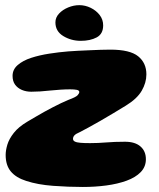

<svg xmlns="http://www.w3.org/2000/svg" viewBox="-20 -718 634 764"><path d="M309.5 26Q252.5 26 191.5 21.5Q130.5 17 84.5 2Q43.5 -11 23 -35.8Q2.5 -60.5 2.5 -101.5Q2.5 -119.5 9.2 -142.2Q16 -165 34.8 -189Q53.5 -213 89 -234Q105.5 -243.5 122.2 -253.5Q139 -263.5 156.2 -273Q173.5 -282.5 190.2 -291.2Q207 -300 222.8 -307.5Q238.5 -315 252 -320.5Q282 -331.5 288.8 -339Q295.5 -346.5 295.5 -352Q295.5 -358.5 285.5 -360.5Q275.5 -362.5 259 -362.5Q241 -362.5 221 -361.2Q201 -360 180.2 -357.8Q159.5 -355.5 140 -354.2Q120.5 -353 104.5 -353Q84 -353 67 -360.2Q50 -367.5 40 -381.2Q30 -395 30 -416Q30 -441.5 50.5 -459.2Q71 -477 104 -487.8Q137 -498.5 175.8 -504.5Q214.5 -510.5 251.5 -513.5Q269.5 -515 291.2 -516Q313 -517 335.8 -518Q358.5 -519 380 -519.8Q401.5 -520.5 419 -520.5Q497 -520.5 529.8 -494Q562.5 -467.5 562.5 -422Q562.5 -389 544 -357Q525.5 -325 480.5 -297.5Q456.5 -283 430.5 -267.2Q404.5 -251.5 379.2 -237Q354 -222.5 332.8 -211Q311.5 -199.5 298 -192.5Q281.5 -185.5 276 -179.2Q270.5 -173 270.5 -165.5Q270.5 -158.5 277.8 -154.8Q285 -151 299.8 -149.8Q314.5 -148.5 338.5 -148.5Q369.5 -148.5 402.5 -151.2Q435.5 -154 477.5 -154Q517.5 -154 539 -135.2Q560.5 -116.5 560.5 -84.5Q560.5 -54.5 540 -33.2Q519.5 -12 483.8 1Q448 14 403.2 20Q358.5 26 309.5 26ZM301.5 -555.5Q263 -555.5 231.8 -574.5Q200.5 -593.5 200.5 -629Q200.5 -648.5 215 -664Q229.5 -679.5 251.5 -688.5Q273.5 -697.5 295.5 -697.5Q319 -697.5 341 -686.8Q363 -676 376.8 -658Q390.5 -640 390.5 -617Q390.5 -583 364.8 -569.2Q339 -555.5 301.5 -555.5Z"/></svg>

Font: Gluten ExtraBold
Style: Regular
Weight: 800
Designer: Tyler Finck
Foundry: Etcetera Type Company
Version: Version 1.300